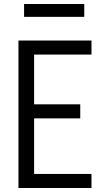

<svg xmlns="http://www.w3.org/2000/svg" viewBox="-20 -937 540 957"><path d="M72 0V-735H436V-665H150V-417H380V-347H150V-70H436V0ZM100 -853V-917H400V-853Z"/></svg>

Font: Huly
Style: Regular
Weight: 400
Designer: Belleve Invis
Foundry: Belleve Invis
Version: Version 33.2.5; ttfautohint (v1.8.4)